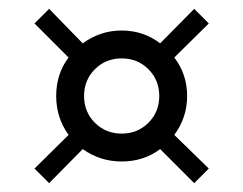

<svg xmlns="http://www.w3.org/2000/svg" viewBox="-20 -498 550 434"><path d="M107 -281Q107 -331 135 -368L58 -445L91 -478L167 -400Q186 -414 208 -421.5Q230 -429 255 -429Q280 -429 302 -421.5Q324 -414 342 -400L419 -478L452 -445L374 -368Q388 -350 395.5 -328Q403 -306 403 -281Q403 -256 395.5 -234Q388 -212 374 -193L452 -117L419 -84L342 -161Q305 -133 255 -133Q206 -133 167 -161L91 -84L58 -117L135 -193Q107 -232 107 -281ZM170 -281Q170 -245 194.5 -220.5Q219 -196 255 -196Q291 -196 315.5 -220.5Q340 -245 340 -281Q340 -317 315.5 -341.5Q291 -366 255 -366Q219 -366 194.5 -341.5Q170 -317 170 -281Z"/></svg>

Font: Mate SC
Style: Regular
Weight: 400
Designer: Eduardo Rodriguez Tunni
Foundry: Eduardo Rodriguez Tunni
Version: Version 1.003; ttfautohint (v1.8.4.7-5d5b);gftools[0.9.24]